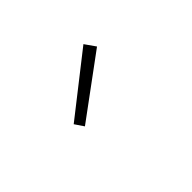

<svg xmlns="http://www.w3.org/2000/svg" viewBox="-27 -974 629 629"><g transform="rotate(45 288.0 -659.0)"><path d="M301 -542 332 -563 175 -776 138 -750Z"/></g></svg>

Font: Iosevka Sparkle Extralight
Style: Regular
Weight: 200
Designer: Belleve Invis
Foundry: Belleve Invis
Version: Version 4.5.0; ttfautohint (v1.8.3)